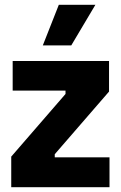

<svg xmlns="http://www.w3.org/2000/svg" viewBox="-20 -783 505 803"><path d="M27 0V-128L254 -390V-404H33V-528H436V-400L209 -138V-125H438V0ZM278 -593H159L226 -763H379Z"/></svg>

Font: Bricolage Grotesque SemiCondensed ExtraBold
Style: Regular
Weight: 800
Width: 4
Designer: Mathieu Triay
Foundry: Atelier Triay
Version: Version 1.001;gftools[0.9.33.dev8+g029e19f]